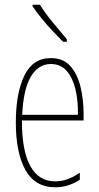

<svg xmlns="http://www.w3.org/2000/svg" viewBox="-20 -849 420 813"><path d="M195 -603Q248 -603 278 -569Q308 -535 321 -481Q334 -427 334 -367V-339H73Q72 -214 107.5 -147.5Q143 -81 214 -81Q266 -81 318 -118V-88Q297 -74 271 -65Q245 -56 214 -56Q128 -56 87.5 -129.5Q47 -203 47 -330Q47 -454 83 -528.5Q119 -603 195 -603ZM195 -578Q143 -578 111 -525Q79 -472 74 -363H310Q311 -422 299.5 -470.5Q288 -519 262.5 -548.5Q237 -578 195 -578ZM149 -829Q175 -788 204.5 -753Q234 -718 263 -683V-672H247Q228 -691 204 -716.5Q180 -742 157.5 -769.5Q135 -797 118 -822V-829Z"/></svg>

Font: Noto Sans Malayalam UI ExtraCondensed Thin
Style: Regular
Weight: 100
Width: 2
Designer: Jelle Bosma - Monotype Design Team
Foundry: Monotype Imaging Inc.
Version: Version 2.104; ttfautohint (v1.8.4.7-5d5b)